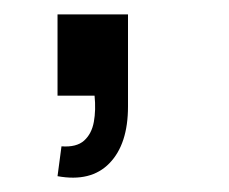

<svg xmlns="http://www.w3.org/2000/svg" viewBox="-20 -133 318 267"><path d="M60 112 65.5 70.5Q86.5 72 97 62.5Q107.5 53 110.5 36.5Q113.5 20 111.5 0H60V-113H158V15Q158 67.5 132.2 94Q106.5 120.5 60 112Z"/></svg>

Font: Manrope ExtraLight Medium
Style: Regular
Weight: 500
Version: Version 4.504